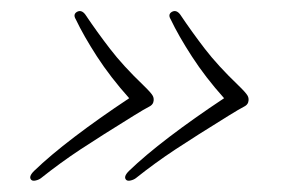

<svg xmlns="http://www.w3.org/2000/svg" viewBox="-20 -413 520 347"><path d="M428.5 -228Q427 -223 420.2 -219.8Q413.5 -216.5 392.5 -203.5Q333.5 -167 296.8 -142.8Q260 -118.5 225.5 -91Q221.5 -88 216 -86.8Q210.5 -85.5 208 -88Q202.5 -93.5 213 -104Q242 -132 286 -165.5Q330 -199 385 -235.5Q351 -273.5 326.8 -311Q302.5 -348.5 288.5 -378Q283 -387 290.5 -391.5Q298.5 -396 305.5 -387Q327 -355 350.2 -324.8Q373.5 -294.5 410.5 -259Q424.5 -245.5 427.5 -240Q430.5 -234.5 428.5 -228ZM257 -228Q255.5 -223 248.8 -219.8Q242 -216.5 221 -203.5Q162 -167 125.2 -142.8Q88.5 -118.5 54 -91Q50 -88 44.5 -86.8Q39 -85.5 36.5 -88Q31 -93.5 41.5 -104Q70.5 -132 114.5 -165.5Q158.5 -199 213.5 -235.5Q179.5 -273.5 155.2 -311Q131 -348.5 117 -378Q111.5 -387 119 -391.5Q127 -396 134 -387Q155.5 -355 178.8 -324.8Q202 -294.5 239 -259Q253 -245.5 256 -240Q259 -234.5 257 -228Z"/></svg>

Font: Fraunces 9pt Thin
Style: Italic
Weight: 100
Italic angle: -16°
Version: Version 1.000;[b76b70a41]